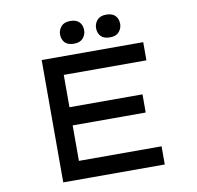

<svg xmlns="http://www.w3.org/2000/svg" viewBox="-93 -986 1110 1082"><g transform="rotate(-10 461.5 -444.5)"><path d="M182 0V-700H763V-596H290V-104H763V0ZM241 -307V-411H708V-307ZM584 -759Q549 -759 532 -777Q515 -795 515 -824Q515 -849 532 -869Q549 -889 584 -889Q619 -889 636 -871Q653 -853 653 -824Q653 -799 636 -779Q619 -759 584 -759ZM378 -759Q343 -759 326 -777Q309 -795 309 -824Q309 -849 326 -869Q343 -889 378 -889Q413 -889 430 -871Q447 -853 447 -824Q447 -799 430 -779Q413 -759 378 -759Z"/></g></svg>

Font: Lexend Zetta
Style: Regular
Weight: 400
Designer: Bonnie Shaver-Troup, Thomas Jockin
Foundry: Lexend
Version: Version 1.007